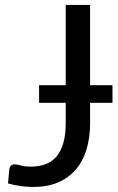

<svg xmlns="http://www.w3.org/2000/svg" viewBox="-20 -736 471 764"><path d="M427.5 -327H338.5V-247.5Q338.5 -187.5 323.8 -140Q309 -92.5 280.2 -59.8Q251.5 -27 209.5 -9.5Q167.5 8 113 8Q63.5 8 12 -6Q13 -20.5 14.5 -34.8Q16 -49 17 -63Q18 -71.5 23.2 -76.8Q28.5 -82 39.5 -82Q48.5 -82 63.2 -77.5Q78 -73 103 -73Q136 -73 162 -83Q188 -93 205.5 -114Q223 -135 232.2 -167.8Q241.5 -200.5 241.5 -245.5V-327H135.5V-397H241.5V-716.5H338.5V-397H427.5Z"/></svg>

Font: Lato
Style: Regular
Weight: 400
Designer: Lukasz Dziedzic with Adam Twardoch and Botio Nikoltchev
Foundry: tyPoland Lukasz Dziedzic
Version: Version 2.015; 2015-08-06; http://www.latofonts.com/